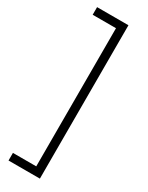

<svg xmlns="http://www.w3.org/2000/svg" viewBox="-230 -735 736 958"><g transform="rotate(30 138.0 -256.0)"><path d="M197.8 -698.2V185.5H17.1V141.6H151.4V-654.3H17.1V-698.2Z"/></g></svg>

Font: Voltera Light
Style: Light
Weight: 300
Designer: Bernd Montag
Version: Version 1.301